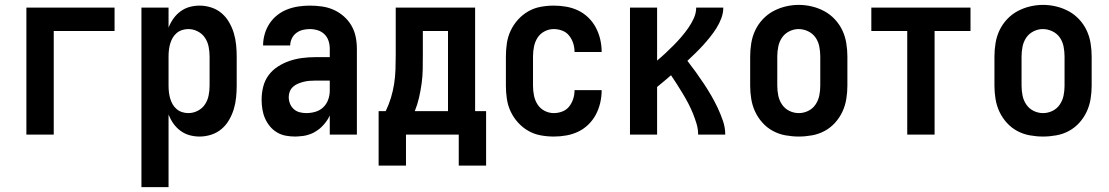

<svg xmlns="http://www.w3.org/2000/svg" viewBox="-20 -551 4540 786"><path d="M88 0V-520H449V-424H200V0Z M559 215V-520H670V-438Q678 -458 690 -475Q702 -492 719 -504.5Q736 -517 756 -522.5Q776 -528 797 -528Q821 -528 844.5 -520.5Q868 -513 886.5 -497.5Q905 -482 917.5 -460.5Q930 -439 937 -416Q944 -393 946.5 -368.5Q949 -344 949 -320V-200Q949 -176 946.5 -151.5Q944 -127 937 -104Q930 -81 917.5 -59.5Q905 -38 886.5 -22.5Q868 -7 844.5 0.5Q821 8 797 8Q776 8 756 2.5Q736 -3 719 -15.5Q702 -28 690 -45Q678 -62 670 -82V215ZM751 -88Q771 -88 789.5 -97.5Q808 -107 819 -123.5Q830 -140 834 -160Q838 -180 838 -200V-320Q838 -340 834 -360Q830 -380 819 -396.5Q808 -413 789.5 -422.5Q771 -432 751 -432Q738 -432 725.5 -428Q713 -424 703 -415.5Q693 -407 686.5 -395.5Q680 -384 676.5 -371.5Q673 -359 671.5 -346Q670 -333 670 -320V-200Q670 -187 671.5 -174Q673 -161 676.5 -148.5Q680 -136 686.5 -124.5Q693 -113 703 -104.5Q713 -96 725.5 -92Q738 -88 751 -88Z M1189 8Q1169 8 1150 4.5Q1131 1 1114 -9Q1097 -19 1084.5 -34.5Q1072 -50 1064.5 -67.5Q1057 -85 1054 -104.5Q1051 -124 1051 -143Q1051 -170 1057.5 -196Q1064 -222 1079.5 -243Q1095 -264 1117.5 -278.5Q1140 -293 1165 -301.5Q1190 -310 1216.5 -313.5Q1243 -317 1269 -317H1330V-351Q1330 -368 1325 -383.5Q1320 -399 1308.5 -410.5Q1297 -422 1281 -427Q1265 -432 1248 -432Q1234 -432 1219.5 -428.5Q1205 -425 1193 -416Q1181 -407 1174.5 -393Q1168 -379 1168 -365H1057Q1057 -388 1063.5 -411Q1070 -434 1083 -454Q1096 -474 1115 -489Q1134 -504 1156 -512.5Q1178 -521 1201.5 -524.5Q1225 -528 1248 -528Q1273 -528 1298 -524.5Q1323 -521 1345.5 -511Q1368 -501 1387 -484.5Q1406 -468 1418.5 -446.5Q1431 -425 1436 -400.5Q1441 -376 1441 -351V0H1330V-78Q1325 -68 1323.5 -65.5Q1322 -63 1319 -58.5Q1316 -54 1312.5 -49.5Q1309 -45 1305.5 -41Q1302 -37 1298 -33Q1294 -29 1290 -25.5Q1286 -22 1281.5 -19Q1277 -16 1272.5 -13Q1268 -10 1263 -7.5Q1258 -5 1253 -3Q1248 -1 1242.5 0.5Q1237 2 1232 3.5Q1227 5 1221.5 5.5Q1216 6 1210.5 6.5Q1205 7 1199.5 7.5Q1194 8 1189 8ZM1234 -88Q1253 -88 1271.5 -93.5Q1290 -99 1303.5 -112Q1317 -125 1323.5 -143Q1330 -161 1330 -180V-221H1269Q1257 -221 1245.5 -220Q1234 -219 1222.5 -216Q1211 -213 1200 -208.5Q1189 -204 1180 -196Q1171 -188 1166.5 -177Q1162 -166 1162 -154Q1162 -140 1167 -127Q1172 -114 1182.5 -104.5Q1193 -95 1206.5 -91.5Q1220 -88 1234 -88Z M1530 127V-96H1559Q1572 -123 1580.5 -151Q1589 -179 1593.5 -208Q1598 -237 1599 -266.5Q1600 -296 1600 -325V-520H1925V-96H1970V127H1858V0H1642V127ZM1814 -96V-424H1711V-325Q1711 -296 1710.5 -267Q1710 -238 1706 -209Q1702 -180 1695.5 -151.5Q1689 -123 1678 -96Z M2247 8Q2220 8 2193 3Q2166 -2 2142.5 -15.5Q2119 -29 2100.5 -49.5Q2082 -70 2070.5 -94.5Q2059 -119 2055 -146Q2051 -173 2051 -200V-320Q2051 -347 2055 -374Q2059 -401 2070.5 -425.5Q2082 -450 2100.5 -470.5Q2119 -491 2142.5 -504.5Q2166 -518 2193 -523Q2220 -528 2247 -528Q2273 -528 2298.5 -523.5Q2324 -519 2347 -508Q2370 -497 2388.5 -479Q2407 -461 2419 -438.5Q2431 -416 2437 -390.5Q2443 -365 2443 -340Q2443 -339 2443 -338.5Q2443 -338 2443 -338H2332Q2332 -338 2332 -338.5Q2332 -339 2332 -339Q2332 -357 2326.5 -374Q2321 -391 2310 -405Q2299 -419 2282 -425.5Q2265 -432 2247 -432Q2227 -432 2209 -422.5Q2191 -413 2180.5 -396.5Q2170 -380 2166 -360Q2162 -340 2162 -320V-200Q2162 -180 2166 -160Q2170 -140 2180.5 -123.5Q2191 -107 2209 -97.5Q2227 -88 2247 -88Q2265 -88 2282 -94.5Q2299 -101 2310 -115Q2321 -129 2326.5 -146Q2332 -163 2332 -181Q2332 -181 2332 -181.5Q2332 -182 2332 -182H2443Q2443 -182 2443 -181.5Q2443 -181 2443 -180Q2443 -155 2437 -129.5Q2431 -104 2419 -81.5Q2407 -59 2388.5 -41Q2370 -23 2347 -12Q2324 -1 2298.5 3.5Q2273 8 2247 8Z M2559 0V-520H2670V-303Q2688 -318 2704.5 -333.5Q2721 -349 2737.5 -365.5Q2754 -382 2769 -399.5Q2784 -417 2797 -435.5Q2810 -454 2820 -475.5Q2830 -497 2830 -520H2941Q2941 -498 2933 -476.5Q2925 -455 2913 -436Q2901 -417 2887 -399.5Q2873 -382 2858 -365.5Q2843 -349 2827 -333.5Q2811 -318 2794 -302Q2812 -279 2828.5 -256Q2845 -233 2861 -209Q2877 -185 2891.5 -160Q2906 -135 2918 -109.5Q2930 -84 2939.5 -56.5Q2949 -29 2949 0H2838Q2838 -23 2831.5 -44.5Q2825 -66 2816.5 -87Q2808 -108 2797.5 -128Q2787 -148 2775.5 -167Q2764 -186 2752 -205Q2740 -224 2727 -243Q2713 -231 2699 -219Q2685 -207 2670 -195V0Z M3250 8Q3223 8 3195.5 3Q3168 -2 3144 -15Q3120 -28 3101.5 -48.5Q3083 -69 3071.5 -93.5Q3060 -118 3055.5 -145.5Q3051 -173 3051 -200V-320Q3051 -347 3055.5 -374.5Q3060 -402 3071.5 -426.5Q3083 -451 3102 -471.5Q3121 -492 3145 -505Q3169 -518 3196 -524.5Q3223 -531 3250 -531Q3277 -531 3304 -524.5Q3331 -518 3355 -505Q3379 -492 3398 -471.5Q3417 -451 3428.5 -426.5Q3440 -402 3444.5 -374.5Q3449 -347 3449 -320V-200Q3449 -173 3444.5 -145.5Q3440 -118 3428.5 -93.5Q3417 -69 3398.5 -48.5Q3380 -28 3356 -15Q3332 -2 3304.5 3Q3277 8 3250 8ZM3250 -88Q3270 -88 3288.5 -97Q3307 -106 3318.5 -123Q3330 -140 3334 -160Q3338 -180 3338 -200V-320Q3338 -340 3334 -360.5Q3330 -381 3318.5 -397.5Q3307 -414 3288 -423Q3269 -432 3249 -432Q3229 -432 3210.5 -422.5Q3192 -413 3181 -396.5Q3170 -380 3166 -360Q3162 -340 3162 -320V-200Q3162 -180 3166 -160Q3170 -140 3181.5 -123Q3193 -106 3211.5 -97Q3230 -88 3250 -88Z M3694 0V-424H3547V-520H3953V-424H3806V0Z M4250 8Q4223 8 4195.5 3Q4168 -2 4144 -15Q4120 -28 4101.5 -48.5Q4083 -69 4071.5 -93.5Q4060 -118 4055.5 -145.5Q4051 -173 4051 -200V-320Q4051 -347 4055.5 -374.5Q4060 -402 4071.5 -426.5Q4083 -451 4102 -471.5Q4121 -492 4145 -505Q4169 -518 4196 -524.5Q4223 -531 4250 -531Q4277 -531 4304 -524.5Q4331 -518 4355 -505Q4379 -492 4398 -471.5Q4417 -451 4428.5 -426.5Q4440 -402 4444.5 -374.5Q4449 -347 4449 -320V-200Q4449 -173 4444.5 -145.5Q4440 -118 4428.5 -93.5Q4417 -69 4398.5 -48.5Q4380 -28 4356 -15Q4332 -2 4304.5 3Q4277 8 4250 8ZM4250 -88Q4270 -88 4288.5 -97Q4307 -106 4318.5 -123Q4330 -140 4334 -160Q4338 -180 4338 -200V-320Q4338 -340 4334 -360.5Q4330 -381 4318.5 -397.5Q4307 -414 4288 -423Q4269 -432 4249 -432Q4229 -432 4210.5 -422.5Q4192 -413 4181 -396.5Q4170 -380 4166 -360Q4162 -340 4162 -320V-200Q4162 -180 4166 -160Q4170 -140 4181.5 -123Q4193 -106 4211.5 -97Q4230 -88 4250 -88Z"/></svg>

Font: Iosevka SS08 Regular
Style: Bold
Weight: 700
Monospace: yes
Designer: Belleve Invis
Foundry: Belleve Invis
Version: Version 16.3.4; ttfautohint (v1.8.4)